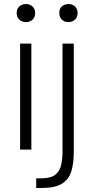

<svg xmlns="http://www.w3.org/2000/svg" viewBox="-20 -744 469 955"><path d="M160 191V143H184Q232 143 254.5 125.5Q277 108 284 77Q291 46 291 6V-527H347V11Q347 68 334.5 108.5Q322 149 287.5 170Q253 191 188 191ZM80 0V-527H136V0ZM109 -634Q89 -634 76 -646.5Q63 -659 63 -679Q63 -694 69 -703.5Q75 -713 85.5 -718.5Q96 -724 109 -724Q129 -724 142 -711.5Q155 -699 155 -679Q155 -659 142 -646.5Q129 -634 109 -634ZM320 -634Q300 -634 287.5 -646.5Q275 -659 275 -679Q275 -694 280.5 -703.5Q286 -713 297 -718.5Q308 -724 320 -724Q341 -724 353.5 -711.5Q366 -699 366 -679Q366 -659 353 -646.5Q340 -634 320 -634Z"/></svg>

Font: Onest ExtraLight
Style: Regular
Weight: 250
Designer: Dmitri Voloshin, Andrey Kudryavtsev
Foundry: Dmitri Voloshin, Andrey Kudryavtsev
Version: Version 1.000;gftools[0.9.33]